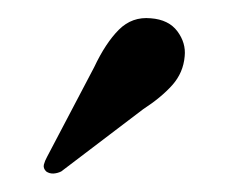

<svg xmlns="http://www.w3.org/2000/svg" viewBox="-20 -695 254 210"><path d="M83 -621.5Q95.5 -648 110 -662.5Q124.5 -677 145 -675Q164.5 -673.5 174 -660.8Q183.5 -648 182 -633.5Q180.5 -615.5 168.5 -602Q156.5 -588.5 136.5 -575.5L47 -507.5Q43 -505.5 38.5 -505.2Q34 -505 30.5 -507.5Q27 -511 28 -515Q29 -519 31.5 -523.5Z"/></svg>

Font: Fraunces 60pt
Style: Regular
Weight: 400
Version: Version 1.000;[b76b70a41]